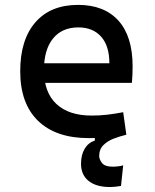

<svg xmlns="http://www.w3.org/2000/svg" viewBox="-20 -547 626 774"><path d="M423.8 207Q367.7 207 337.2 182.4Q306.6 157.7 306.6 113.3Q306.6 77.1 321.3 52.7Q335.9 28.3 362.3 19.5V-14.6L479.5 -19.5L489.3 -3.9Q464.4 2 439.2 11.5Q414.1 21 397 37.8Q379.9 54.7 379.9 82Q379.9 94.7 391.1 109.9Q402.3 125 436.5 125Q444.8 125 454.6 123.8Q464.4 122.6 476.6 119.6L467.8 202.6Q455.6 204.6 444.6 205.8Q433.6 207 423.8 207ZM337.9 9.8Q205.6 9.8 133.5 -59.8Q61.5 -129.4 61.5 -259.8Q61.5 -386.7 122.6 -457Q183.6 -527.3 294.9 -527.3Q399.9 -527.3 457.3 -463.9Q514.6 -400.4 514.6 -279.3Q514.6 -243.7 511.7 -212.9H148.4V-292H420.9Q420.9 -361.8 387.7 -399.2Q354.5 -436.5 295.9 -436.5Q230 -436.5 193.6 -391.6Q157.2 -346.7 157.2 -264.6Q157.2 -174.8 207.3 -127.9Q257.3 -81.1 349.6 -81.1Q381.8 -81.1 413.1 -84.7Q444.3 -88.4 476.6 -94.7L489.3 -3.9Q443.4 4.9 405.3 7.3Q367.2 9.8 337.9 9.8Z"/></svg>

Font: Cascadia Mono
Style: Regular
Weight: 400
Monospace: yes
Designer: Aaron Bell
Foundry: Saja Typeworks
Version: Version 2404.023